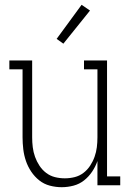

<svg xmlns="http://www.w3.org/2000/svg" viewBox="-20 -772 540 800"><path d="M237 8Q212 8 187.5 1.5Q163 -5 143.5 -20.5Q124 -36 110 -57Q96 -78 88 -101.5Q80 -125 77 -150Q74 -175 74 -200V-483H19V-520H114V-200Q114 -179 116.5 -158.5Q119 -138 126 -118.5Q133 -99 144.5 -81.5Q156 -64 172.5 -51.5Q189 -39 209 -34Q229 -29 250 -29Q271 -29 291 -34Q311 -39 327.5 -51.5Q344 -64 355.5 -81.5Q367 -99 374 -118.5Q381 -138 383.5 -158.5Q386 -179 386 -200V-483H330V-520H426V-37H481V0H386V-101Q378 -78 364 -57Q350 -36 330.5 -20.5Q311 -5 286.5 1.5Q262 8 237 8ZM244 -590 216 -610 320 -752 355 -728Z"/></svg>

Font: Iosevka Curly Slab Extralight
Style: Regular
Weight: 200
Monospace: yes
Designer: Belleve Invis
Foundry: Belleve Invis
Version: Version 22.1.2; ttfautohint (v1.8.4)